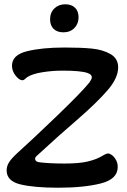

<svg xmlns="http://www.w3.org/2000/svg" viewBox="-20 -867 592 897"><path d="M214 -777Q214 -808 234 -827.5Q254 -847 285 -847Q314 -847 330.5 -831Q347 -815 347 -786Q347 -756 327.5 -736Q308 -716 276 -716Q247 -716 230.5 -732Q214 -748 214 -777ZM11 -71Q11 -91 22.5 -109Q34 -127 60 -151Q130 -214 246 -325.5Q362 -437 398 -482Q409 -498 409 -506Q409 -519 389 -526Q358 -537 272 -537Q225 -537 178 -529.5Q131 -522 108 -507Q102 -503 96.5 -497.5Q91 -492 85 -492Q70 -492 53 -513.5Q36 -535 36 -560Q36 -610 105.5 -627.5Q175 -645 283 -645Q359 -645 409.5 -640Q460 -635 496 -614.5Q532 -594 532 -552Q532 -503 483.5 -446.5Q435 -390 348 -314Q259 -238 153 -140Q144 -133 144 -125Q144 -112 163 -109Q211 -103 281 -103Q351 -103 390 -112.5Q429 -122 453 -136Q463 -142 471 -146Q479 -150 485 -150Q493 -150 503.5 -142Q514 -134 522 -119.5Q530 -105 530 -87Q530 -30 451 -10Q372 10 252 10Q140 10 75.5 -5.5Q11 -21 11 -71Z"/></svg>

Font: AkayaTelivigala
Style: Regular
Weight: 400
Designer: Vaishnavi Murthy Yerkadithaya ( vaishnavimurthy@gmail.com ), Juan Luis Blanco Aristondo ( juan@blancoletters.com )
Version: Version 1.000